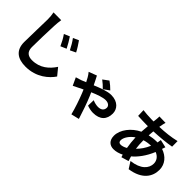

<svg xmlns="http://www.w3.org/2000/svg" viewBox="97 -1764 2806 2806"><g transform="rotate(45 1500.0 -361.0)"><path d="M614 -707 527 -670C563 -619 589 -571 618 -507L708 -546C686 -592 642 -665 614 -707ZM748 -761 662 -722C699 -672 726 -626 758 -563L845 -605C823 -650 777 -721 748 -761ZM197 -786C206 -747 210 -700 210 -653C210 -567 200 -308 200 -175C200 -6 305 65 467 65C693 65 833 -66 897 -161L807 -271C736 -163 632 -69 468 -69C392 -69 332 -102 332 -202C332 -325 339 -546 344 -653C345 -692 350 -743 357 -785Z M1590 -566C1566 -592 1509 -641 1480 -660L1393 -596C1429 -570 1471 -532 1500 -501ZM1174 -535C1193 -514 1211 -485 1222 -466C1232 -449 1244 -427 1256 -402C1232 -392 1208 -382 1186 -373C1173 -368 1135 -356 1098 -346L1154 -226C1181 -238 1237 -268 1304 -300C1312 -281 1320 -262 1327 -245C1364 -153 1411 -16 1435 83L1560 53C1533 -35 1475 -206 1437 -293C1430 -310 1422 -329 1412 -350C1499 -388 1587 -419 1643 -419C1704 -419 1734 -386 1734 -353C1734 -302 1700 -268 1632 -268C1599 -268 1555 -278 1520 -294L1517 -180C1545 -168 1598 -155 1641 -155C1788 -155 1856 -232 1856 -354C1856 -441 1791 -530 1647 -530C1573 -530 1469 -491 1366 -448C1352 -478 1338 -504 1328 -524C1321 -539 1308 -564 1298 -582Z M2447 -394C2485 -406 2531 -415 2583 -416C2550 -336 2506 -276 2458 -228C2451 -277 2447 -331 2447 -392ZM2258 -112C2226 -112 2212 -129 2212 -160C2212 -216 2262 -292 2336 -342C2338 -274 2346 -206 2357 -144C2320 -123 2286 -112 2258 -112ZM2625 -576C2624 -562 2620 -537 2616 -517H2599C2550 -517 2498 -510 2451 -499C2452 -529 2455 -559 2458 -588C2580 -594 2713 -606 2810 -624L2809 -738C2700 -712 2593 -700 2473 -696C2476 -715 2479 -733 2483 -749C2486 -764 2490 -782 2497 -802L2367 -805C2368 -788 2366 -764 2364 -746L2358 -693H2320C2259 -693 2172 -701 2137 -706L2141 -591C2187 -589 2264 -585 2316 -585H2348C2344 -545 2341 -503 2338 -461C2200 -396 2095 -262 2095 -136C2095 -35 2156 9 2229 9C2281 9 2334 -7 2382 -31C2386 -17 2391 -3 2395 9L2509 -25C2501 -49 2493 -73 2486 -99C2561 -161 2640 -264 2695 -399C2762 -373 2797 -320 2797 -260C2797 -163 2719 -67 2528 -46L2594 58C2837 22 2920 -115 2920 -254C2920 -370 2844 -459 2729 -497C2735 -516 2742 -537 2747 -548Z"/></g></svg>

Font: Source Han Sans Old Style Bold
Style: Regular
Weight: 700
Designer: Ryoko NISHIZUKA (kana & ideographs); Paul D. Hunt (Latin, Greek & Cyrillic); Wenlong ZHANG (bopomofo); Sandoll Communica
Foundry: Adobe Systems Incorporated
Version: Version 1.004;PS 1.004;hotconv 1.0.81;makeotf.lib2.5.63406